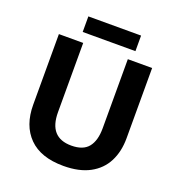

<svg xmlns="http://www.w3.org/2000/svg" viewBox="-154 -999 1055 1136"><g transform="rotate(20 373.5 -431.0)"><path d="M667 -272Q667 -188 634.5 -124.5Q602 -61 536 -25.5Q470 10 371 10Q228 10 154 -64.5Q80 -139 80 -270V-714H233V-278Q233 -119 374 -119Q448 -119 481 -160Q514 -201 514 -279V-714H667ZM540 -872V-774H208V-872Z"/></g></svg>

Font: Noto Sans Khmer UI
Style: Bold
Weight: 700
Designer: Danh Hong and the Monotype Design Team
Foundry: Monotype Imaging Inc.
Version: Version 2.002; ttfautohint (v1.8.4.7-5d5b)